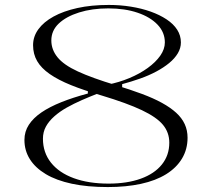

<svg xmlns="http://www.w3.org/2000/svg" viewBox="-20 -743 859 778"><path d="M417 15Q334 15 271 1.5Q208 -12 165.5 -37.5Q123 -63 101 -98Q79 -133 79 -176Q79 -210 97 -237.5Q115 -265 148 -287.5Q181 -310 228.5 -329Q276 -348 336 -364V-382L379 -365Q345 -352 312 -337.5Q279 -323 250.5 -307Q222 -291 200 -271.5Q178 -252 166 -230Q154 -208 154 -181Q154 -125 186.5 -84Q219 -43 279 -21Q339 1 420 1Q495 1 550.5 -19Q606 -39 636 -76.5Q666 -114 666 -165Q666 -206 640.5 -237Q615 -268 555 -296.5Q495 -325 392 -356Q320 -377 268 -398Q216 -419 181.5 -443Q147 -467 130.5 -495.5Q114 -524 114 -560Q114 -595 135.5 -624.5Q157 -654 197 -676Q237 -698 293.5 -710.5Q350 -723 421 -723Q467 -723 510.5 -716Q554 -709 590.5 -696Q627 -683 655 -664.5Q683 -646 698 -622.5Q713 -599 713 -571Q713 -548 700.5 -527Q688 -506 665.5 -487.5Q643 -469 613 -453Q583 -437 547.5 -424.5Q512 -412 475 -402V-385L416 -400Q462 -409 504 -426.5Q546 -444 578.5 -467.5Q611 -491 629.5 -517.5Q648 -544 648 -571Q648 -612 618.5 -643Q589 -674 537.5 -691.5Q486 -709 419 -709Q353 -709 300.5 -692.5Q248 -676 218 -647.5Q188 -619 188 -579Q188 -542 213 -511Q238 -480 295.5 -453.5Q353 -427 449 -398Q508 -380 555 -362.5Q602 -345 636.5 -326Q671 -307 694 -286Q717 -265 728.5 -240Q740 -215 740 -185Q740 -138 717.5 -100.5Q695 -63 653 -37Q611 -11 551 2Q491 15 417 15Z"/></svg>

Font: Kalnia SemiExpanded Light
Style: Regular
Weight: 300
Width: 6
Designer: Frida Medrano
Foundry: Frida Medrano
Version: Version 1.105